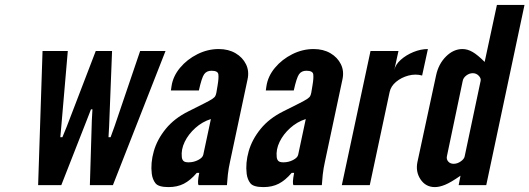

<svg xmlns="http://www.w3.org/2000/svg" viewBox="-20 -755 2159 783"><path d="M135.5 0H230L333.5 -264L351 -309H357L354.5 -264L346.5 0H440.5L655 -547H551.5L447 -239.5L431 -195.5H422.5L425 -239.5L437 -547H370.5L252.5 -239.5L234.5 -195.5H226L230 -239.5L256.5 -547H153.5Z M667.5 8Q703 8 729.8 -5.8Q756.5 -19.5 782.5 -50H792.5Q784 -7 790 0H905.5Q907.5 -27.5 909.2 -43Q911 -58.5 913 -69.8Q915 -81 918 -95L989.5 -431Q997 -465 983.2 -493Q969.5 -521 940.5 -538Q911.5 -555 872 -555Q827 -555 785 -534Q743 -513 714.2 -478.5Q685.5 -444 679.5 -403.5L677 -386H791Q802.5 -438 812.5 -452.2Q822.5 -466.5 842.5 -466.5Q868.5 -466.5 870.5 -451.8Q872.5 -437 867.5 -407.5L862.5 -377.5Q861 -369.5 858.2 -363.8Q855.5 -358 845.2 -351.2Q835 -344.5 812.2 -333Q789.5 -321.5 748.5 -301Q691 -272.5 656 -229.5Q621 -186.5 607.2 -138.2Q593.5 -90 599 -46Q602 -23 614.2 -7.5Q626.5 8 667.5 8ZM749 -93Q733.5 -93 728 -98.8Q722.5 -104.5 721.5 -114Q718 -145 733.2 -176.5Q748.5 -208 776.8 -233.2Q805 -258.5 840 -269.5L809 -124Q806.5 -112 788.2 -102.5Q770 -93 749 -93Z M1054.5 8Q1090 8 1116.8 -5.8Q1143.5 -19.5 1169.5 -50H1179.5Q1171 -7 1177 0H1292.5Q1294.5 -27.5 1296.2 -43Q1298 -58.5 1300 -69.8Q1302 -81 1305 -95L1376.5 -431Q1384 -465 1370.2 -493Q1356.5 -521 1327.5 -538Q1298.5 -555 1259 -555Q1214 -555 1172 -534Q1130 -513 1101.2 -478.5Q1072.5 -444 1066.5 -403.5L1064 -386H1178Q1189.5 -438 1199.5 -452.2Q1209.5 -466.5 1229.5 -466.5Q1255.5 -466.5 1257.5 -451.8Q1259.5 -437 1254.5 -407.5L1249.5 -377.5Q1248 -369.5 1245.2 -363.8Q1242.5 -358 1232.2 -351.2Q1222 -344.5 1199.2 -333Q1176.5 -321.5 1135.5 -301Q1078 -272.5 1043 -229.5Q1008 -186.5 994.2 -138.2Q980.5 -90 986 -46Q989 -23 1001.2 -7.5Q1013.5 8 1054.5 8ZM1136 -93Q1120.5 -93 1115 -98.8Q1109.5 -104.5 1108.5 -114Q1105 -145 1120.2 -176.5Q1135.5 -208 1163.8 -233.2Q1192 -258.5 1227 -269.5L1196 -124Q1193.5 -112 1175.2 -102.5Q1157 -93 1136 -93Z M1374 0H1488L1569 -380Q1574 -403.5 1595.2 -421.2Q1616.5 -439 1645.5 -446.8Q1674.5 -454.5 1701.5 -447L1725 -555Q1696 -555 1666 -542.8Q1636 -530.5 1614.2 -511Q1592.5 -491.5 1588 -469.5L1605 -547H1491Z M1753.5 8Q1772 8 1795.2 -1.5Q1818.5 -11 1858 -38.5L1850.5 0H1963L2119 -735H2006.5L1956.5 -502.5Q1927.5 -531.5 1907 -543.2Q1886.5 -555 1866 -555Q1829.5 -555 1799 -524.8Q1768.5 -494.5 1758.5 -448L1682.5 -95Q1674 -55 1695 -23.5Q1716 8 1753.5 8ZM1830 -87Q1816 -87 1808 -96.2Q1800 -105.5 1802.5 -117.5L1867 -425Q1869.5 -438 1881.8 -447.2Q1894 -456.5 1908 -456.5Q1922.5 -456.5 1932.5 -446Q1942.5 -435.5 1940 -425L1875 -117.5Q1873 -106.5 1859 -96.8Q1845 -87 1830 -87Z"/></svg>

Font: League Gothic SemiExpanded Italic
Style: Regular
Weight: 400
Width: 6
Designer: The League of Moveable Type
Version: Version 1.600; ttfautohint (v1.8.3)